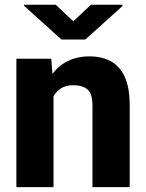

<svg xmlns="http://www.w3.org/2000/svg" viewBox="-20 -770 602 790"><path d="M280.8 -419.4Q252 -419.4 232.2 -407.2Q212.4 -395 200.2 -374V0H47.4V-528.3H190.9L195.8 -466.3Q252 -538.1 347.2 -538.1Q397 -538.1 434.3 -518.8Q471.7 -499.5 492.7 -455.1Q513.7 -410.6 513.7 -335V0H360.4V-335.4Q360.4 -385.3 339.6 -402.3Q318.8 -419.4 280.8 -419.4ZM209.5 -750.5 281.7 -682.1 354 -750.5H483.9V-745.1L331.1 -607.4H232.9L79.1 -746.1V-750.5Z"/></svg>

Font: Vazirmatn UI FD ExtraBold
Style: Regular
Weight: 800
Designer: Saber Rastikerdar
Foundry: Saber Rastikerdar
Version: Version 33.003